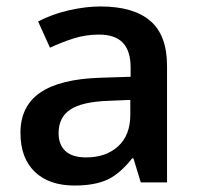

<svg xmlns="http://www.w3.org/2000/svg" viewBox="-20 -570 620 600"><path d="M419.9 0 397 -75.2H393.1Q354 -25.9 314.5 -8.1Q274.9 9.8 212.9 9.8Q133.3 9.8 88.6 -33.2Q43.9 -76.2 43.9 -154.8Q43.9 -238.3 106 -280.8Q168 -323.2 294.9 -327.1L388.2 -330.1V-358.9Q388.2 -410.6 364 -436.3Q339.8 -461.9 289.1 -461.9Q247.6 -461.9 209.5 -449.7Q171.4 -437.5 136.2 -420.9L99.1 -502.9Q143.1 -525.9 195.3 -537.8Q247.6 -549.8 293.9 -549.8Q397 -549.8 449.5 -504.9Q502 -460 502 -363.8V0ZM249 -78.1Q311.5 -78.1 349.4 -113Q387.2 -147.9 387.2 -210.9V-257.8L317.9 -254.9Q236.8 -252 200 -227.8Q163.1 -203.6 163.1 -153.8Q163.1 -117.7 184.6 -97.9Q206.1 -78.1 249 -78.1Z"/></svg>

Font: f2_46894          
Style: Regular
Weight: 600
Foundry: Ascender Corporation
Version: Version 1.10